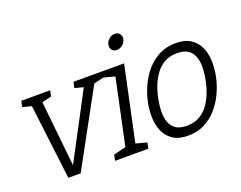

<svg xmlns="http://www.w3.org/2000/svg" viewBox="-108 -876 1363 1085"><g transform="rotate(-20 573.5 -333.5)"><path d="M141 -500 187 -58 421 -500H485L212 0H138L77 -500ZM433 -445 445 -500H525L517 -465ZM105 -445 29 -465 37 -500H117ZM419 -445 343 -465 351 -500H431ZM119 -445 131 -500H211L203 -465Z M489 0 595 -500H655L549 0ZM643 -585Q624 -585 614 -598Q604 -611 608 -630Q612 -649 627.5 -662Q643 -675 662 -675Q681 -675 691.5 -662Q702 -649 698 -630Q694 -611 678 -598Q662 -585 643 -585ZM593 -445 517 -465 525 -500H605ZM419 0 426 -35 511 -55 499 0ZM539 0 551 -55 626 -35 619 0Z M707 -250Q717 -298 738.5 -344Q760 -390 792.5 -427Q825 -464 868.5 -486Q912 -508 967 -508Q1022 -508 1056 -486Q1090 -464 1107 -427Q1124 -390 1125.5 -344Q1127 -298 1117 -250Q1107 -202 1085.5 -156Q1064 -110 1031.5 -73Q999 -36 955.5 -14Q912 8 857 8Q802 8 768 -14Q734 -36 717 -73Q700 -110 698.5 -156Q697 -202 707 -250ZM769 -250Q761 -211 760 -174.5Q759 -138 769 -109Q779 -80 803 -63.5Q827 -47 869 -47Q911 -47 942 -63.5Q973 -80 995.5 -109Q1018 -138 1032.5 -174.5Q1047 -211 1055 -250Q1063 -289 1064 -325Q1065 -361 1055 -390Q1045 -419 1021 -435.5Q997 -452 955 -452Q913 -452 882 -435.5Q851 -419 828.5 -390Q806 -361 791.5 -325Q777 -289 769 -250Z"/></g></svg>

Font: Epunda Slab Light
Style: Italic
Weight: 300
Italic angle: -12°
Designer: Simon Atzbach
Foundry: typofactur
Version: Version 1.102